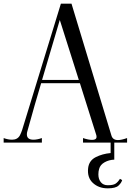

<svg xmlns="http://www.w3.org/2000/svg" viewBox="-40 -780 715 1050"><path d="M502 144Q498 157 498 174Q498 200 511.5 216.5Q525 233 549 233Q578 233 591 225Q604 217 616 198L628 205Q624 220 608 235Q592 250 549 250Q500 250 468 220.5Q436 191 442 139Q447 98 483.5 79.5Q520 61 565 57V0H414V-25Q443 -15 464 -15Q488 -15 488 -32Q488 -37 487 -40L397 -325H185Q149 -205 116 -85L109 -60Q107 -54 107 -45Q107 -16 143 -16Q163 -16 189 -25V0H-20V-25Q4 -16 26 -16Q56 -16 69 -40Q76 -54 81 -69L293 -760H351L569 -40Q576 -14 605 -14Q624 -14 655 -25V0H585V93Q556 94 532 107.5Q508 121 502 144ZM190 -343H391L287 -671Z"/></svg>

Font: Viaoda Libre
Style: Regular
Weight: 400
Designer: Gydient
Version: Version 2.000